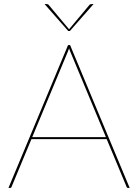

<svg xmlns="http://www.w3.org/2000/svg" viewBox="-20 -921 677 941"><path d="M499 -249 326.5 -663Q324 -668.5 322.2 -673.5Q320.5 -678.5 318.5 -684Q316.5 -678.5 314.8 -673.5Q313 -668.5 310.5 -663L138 -249ZM615.5 0H606.5Q602 0 600.5 -5L503 -239H134L36.5 -5Q35 0 29.5 0H21.5L313.5 -700H323.5ZM438.5 -901 322.5 -769H314.5L198.5 -901H208.5Q211 -901 213.5 -900.2Q216 -899.5 218.5 -897L316.5 -780L318.5 -777L320.5 -780L418.5 -897Q421 -899.5 423.5 -900.2Q426 -901 428.5 -901Z"/></svg>

Font: Lato 2
Style: Regular
Weight: 100
Designer: Lukasz Dziedzic with Adam Twardoch and Botio Nikoltchev
Foundry: tyPoland Lukasz Dziedzic
Version: Version 2.015; 2015-08-06; http://www.latofonts.com/